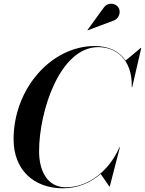

<svg xmlns="http://www.w3.org/2000/svg" viewBox="-20 -1009 784 1039"><path d="M592 -896.5C624 -906 636.5 -944 621 -968.5C607 -990.5 565.5 -1001 541 -967L453 -846L454.5 -845ZM321.5 10C399.5 10 469.5 -20 525 -67.5L571.5 0H574L629 -212.5H626.5L624.5 -208C571 -87 460.5 4.5 336 4.5C232 4.5 191.5 -90.5 191.5 -190C191.5 -409.5 305 -754 511.5 -754C609 -754 694.5 -686.5 693 -545.5L692.5 -537.5H695.5L744.5 -750H742L660 -681.5C624.5 -733 565.5 -760 493.5 -760C256 -760 53.5 -528 53.5 -255C53.5 -92 160.5 10 321.5 10Z"/></svg>

Font: Bodoni* 72pt Medium
Style: Italic
Weight: 500
Italic angle: -13°
Version: Version 2.3